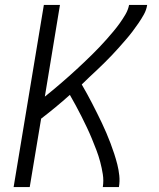

<svg xmlns="http://www.w3.org/2000/svg" viewBox="-20 -755 640 775"><path d="M35 0 157 -735H222L161 -365Q177 -378 193.5 -391.5Q210 -405 226 -419Q242 -433 258 -447Q274 -461 289.5 -475.5Q305 -490 320.5 -504.5Q336 -519 351 -534Q366 -549 381 -564.5Q396 -580 410 -596Q424 -612 437.5 -628Q451 -644 463.5 -661.5Q476 -679 486.5 -697Q497 -715 501 -735H574Q571 -715 561 -697Q551 -679 539 -661.5Q527 -644 514.5 -627.5Q502 -611 488 -595Q474 -579 460 -563Q446 -547 431.5 -532Q417 -517 402 -502Q387 -487 371.5 -472.5Q356 -458 340.5 -443.5Q325 -429 310 -414Q321 -395 331.5 -376Q342 -357 352 -337.5Q362 -318 372 -298Q382 -278 391.5 -258Q401 -238 409.5 -218Q418 -198 426 -177Q434 -156 441 -134.5Q448 -113 453.5 -91.5Q459 -70 461.5 -46.5Q464 -23 460 0H395Q399 -26 395 -51.5Q391 -77 384.5 -101.5Q378 -126 369 -149.5Q360 -173 350.5 -196Q341 -219 330.5 -241Q320 -263 309 -285Q298 -307 286 -329Q274 -351 262 -372Q234 -347 205 -323Q176 -299 146 -276L100 0Z"/></svg>

Font: Iosevka Curly Light Extended
Style: Italic
Weight: 300
Width: 7
Italic angle: -9°
Monospace: yes
Designer: Belleve Invis
Foundry: Belleve Invis
Version: Version 11.1.0; ttfautohint (v1.8.3)